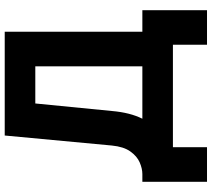

<svg xmlns="http://www.w3.org/2000/svg" viewBox="-62 -701 909 825"><g transform="rotate(-90 392.5 -288.5)"><path d="M23.9 146.5V-131.3H57.1Q80.6 -131.3 107.2 -142.8Q133.8 -154.3 154.3 -183.1Q174.8 -211.9 179.7 -262.7L222.7 -722.7H668.5V-131.3H761.2V146.5H612.8V0H172.4V146.5ZM328.1 -262.7Q324.7 -223.1 316.4 -190.4Q308.1 -157.7 294.9 -131.3H520V-591.3H360.4Z"/></g></svg>

Font: Giphurs
Style: Bold
Weight: 700
Version: Version 0.920; ttfautohint (v1.8.4.7-5d5b)